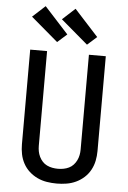

<svg xmlns="http://www.w3.org/2000/svg" viewBox="-64 -1034 728 1088"><g transform="rotate(5 300.0 -490.0)"><path d="M300 8Q272 8 244 3.5Q216 -1 190.5 -13Q165 -25 144 -44Q123 -63 109.5 -88Q96 -113 90.5 -140.5Q85 -168 85 -196V-735H181V-196Q181 -180 184 -164.5Q187 -149 194 -134.5Q201 -120 212 -108Q223 -96 237.5 -89Q252 -82 268 -79Q284 -76 300 -76Q316 -76 332 -79Q348 -82 362.5 -89Q377 -96 388 -108Q399 -120 406 -134.5Q413 -149 416 -164.5Q419 -180 419 -196V-735H515V-196Q515 -168 509.5 -140.5Q504 -113 490.5 -88Q477 -63 456 -44Q435 -25 409.5 -13Q384 -1 356 3.5Q328 8 300 8ZM403 -791 249 -922 321 -988 457 -839ZM233 -791 79 -922 151 -988 287 -839Z"/></g></svg>

Font: Zed Mono Medium Extended
Style: Regular
Weight: 500
Width: 7
Monospace: yes
Designer: Belleve Invis
Foundry: Belleve Invis
Version: Version 1.0.0; ttfautohint (v1.8.4)